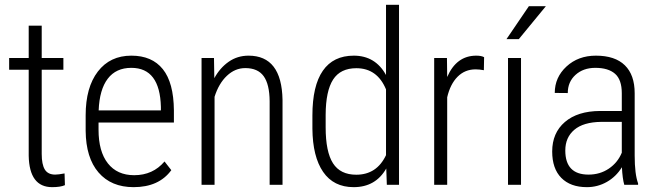

<svg xmlns="http://www.w3.org/2000/svg" viewBox="-20 -770 2740 800"><path d="M153.8 -663.1V-528.3H244.1V-479.5H153.8V-128.4Q153.8 -85 166.7 -63.7Q179.7 -42.5 210 -42.5Q223.1 -42.5 249 -47.4L250.5 1.5Q231.9 9.8 197.3 9.8Q102.1 9.8 99.6 -121.1V-479.5H18.1V-528.3H99.6V-663.1Z M536.6 9.8Q443.4 9.8 390.6 -51.3Q337.9 -112.3 336.9 -225.1V-289.6Q336.9 -405.8 387.7 -471.9Q438.5 -538.1 527.3 -538.1Q613.3 -538.1 658.4 -481.9Q703.6 -425.8 704.6 -310.1V-259.3H390.6V-229.5Q390.6 -138.7 429.4 -89.4Q468.3 -40 539.1 -40Q617.2 -40 665.5 -97.2L693.8 -61Q642.1 9.8 536.6 9.8ZM527.3 -487.3Q463.4 -487.3 429 -442.1Q394.5 -397 391.1 -310.1H650.4V-324.2Q646.5 -487.3 527.3 -487.3Z M871.6 -528.3 873 -444.3Q896.5 -487.3 932.9 -512.7Q969.2 -538.1 1015.6 -538.1Q1153.8 -538.1 1157.2 -354V0H1103.5V-348.1Q1103 -418.9 1078.6 -452.6Q1054.2 -486.3 1002 -486.3Q959.5 -486.3 925.5 -454.3Q891.6 -422.4 874 -366.7V0H819.8V-528.3Z M1281.7 -288.6Q1281.7 -412.6 1325.2 -475.3Q1368.7 -538.1 1454.1 -538.1Q1543.9 -538.1 1588.4 -457.5V-750H1642.6V0H1591.8L1589.4 -67.9Q1544.9 9.8 1453.6 9.8Q1370.1 9.8 1326.4 -53.7Q1282.7 -117.2 1281.7 -233.9ZM1336.9 -239.3Q1336.9 -137.7 1367.4 -89.8Q1397.9 -42 1464.4 -42Q1549.8 -42 1588.4 -123.5V-397.5Q1551.8 -485.8 1464.8 -485.8Q1398.4 -485.8 1367.9 -438.5Q1337.4 -391.1 1336.9 -292Z M1996.1 -477.5Q1976.6 -481 1961.9 -481Q1917 -481 1886.5 -450.2Q1856 -419.4 1843.3 -364.7V0H1789.1V-528.3H1842.3L1843.3 -449.2Q1881.8 -538.1 1964.4 -538.1Q1985.8 -538.1 1997.1 -531.7Z M2150.9 0H2096.7V-528.3H2150.9ZM2183.6 -744.1H2254.4L2141.6 -606.9H2090.3Z M2581.1 0Q2573.7 -25.4 2571.3 -73.2Q2546.9 -33.7 2508.5 -12Q2470.2 9.8 2425.3 9.8Q2356.9 9.8 2318.8 -28.8Q2280.8 -67.4 2280.8 -138.7Q2280.8 -216.3 2333.7 -261.7Q2386.7 -307.1 2480 -307.6H2570.8V-381.3Q2570.8 -438 2542.7 -462.6Q2514.6 -487.3 2460.4 -487.3Q2410.2 -487.3 2377.9 -458Q2345.7 -428.7 2345.7 -382.3L2291.5 -382.8Q2291.5 -447.8 2340.3 -492.9Q2389.2 -538.1 2462.9 -538.1Q2542.5 -538.1 2583.5 -498Q2624.5 -458 2624.5 -381.3V-122.1Q2624.5 -44.4 2638.7 -5.9V0ZM2432.1 -42.5Q2480 -42.5 2516.8 -67.4Q2553.7 -92.3 2570.8 -133.8V-262.2H2484.9Q2410.6 -261.2 2373 -229.2Q2335.4 -197.3 2335.4 -143.1Q2335.4 -42.5 2432.1 -42.5Z"/></svg>

Font: Roboto Condensed Light
Style: Regular
Weight: 300
Designer: Google
Version: Version 2.134; 2016